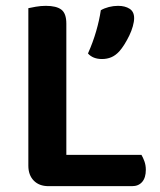

<svg xmlns="http://www.w3.org/2000/svg" viewBox="-20 -635 547 657"><path d="M146 2Q114 2 95.5 -17Q77 -36 77 -68V-607Q85 -609 102.5 -612Q120 -615 137 -615Q173 -615 190 -602Q207 -589 207 -554V-105H464Q469 -97 474 -83.5Q479 -70 479 -54Q479 -27 466.5 -12.5Q454 2 432 2ZM388 -459Q375 -445 360.5 -439Q346 -433 329 -433Q298 -433 281 -452Q298 -490 309 -528Q320 -566 325 -600Q337 -607 352.5 -611Q368 -615 384 -615Q408 -615 423.5 -605Q439 -595 439 -573Q439 -561 434.5 -545Q430 -529 422.5 -513.5Q415 -498 406 -483.5Q397 -469 388 -459Z"/></svg>

Font: Baloo Tammudu 2 SemiBold
Style: Regular
Weight: 600
Designer: Maithili Shingre, Omkar Shende and Ek Type
Foundry: Ek Type
Version: Version 1.640;hotconv 1.0.111;makeotfexe 2.5.65597; ttfautoh